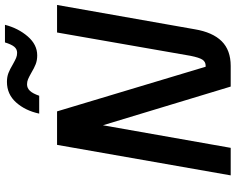

<svg xmlns="http://www.w3.org/2000/svg" viewBox="-108 -842 950 774"><g transform="rotate(-90 367.0 -455.0)"><path d="M734 -700 636 -145Q624 -73 588 -36.5Q552 0 488 0H405L249 -515L158 0H47L170 -700H305L485 -101H489Q505 -101 513.5 -114Q522 -127 529 -162L623 -700ZM424 -902Q444 -902 459.5 -896Q475 -890 495 -878Q511 -869 520.5 -865Q530 -861 541 -861Q556 -861 565.5 -872.5Q575 -884 583 -910H654Q640 -856 607 -818Q574 -780 531 -780Q511 -780 495.5 -786Q480 -792 460 -804Q444 -813 434.5 -817Q425 -821 414 -821Q399 -821 388 -809.5Q377 -798 368 -772H296Q308 -828 341 -865Q374 -902 424 -902Z"/></g></svg>

Font: KoHo SemiBold
Style: Italic
Weight: 600
Italic angle: -10°
Version: Version 1.000; ttfautohint (v1.6)